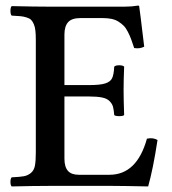

<svg xmlns="http://www.w3.org/2000/svg" viewBox="-20 -669 619 691"><path d="M22 2Q17.6 -2.4 17.6 -14.4Q17.6 -26.4 22 -30.8Q51.8 -32.2 65.7 -34.7Q79.6 -37.1 91.1 -46.4Q102.5 -55.7 105.7 -72.8Q108.9 -89.8 108.9 -121.1V-524.9Q108.9 -545.4 107.4 -558.8Q106 -572.3 101.6 -582.3Q97.2 -592.3 91.8 -597.7Q86.4 -603 75.2 -606.4Q64 -609.9 52.7 -610.8Q41.5 -611.8 22 -612.8Q17.6 -617.2 17.6 -629.9Q17.6 -642.6 22 -647Q107.9 -645 160.2 -645V0Q104 0 22 2ZM211.9 -362.8H299.8Q340.3 -362.8 358.6 -368.7Q377 -374.5 383.3 -387.2Q389.6 -399.9 391.1 -429.2Q396 -434.1 409.2 -434.1Q421.9 -434.1 426.8 -429.2Q424.8 -379.4 424.8 -344.2Q424.8 -312.5 426.8 -254.9Q422.9 -251 409.2 -251Q395 -251 391.1 -254.9Q389.6 -273.9 386.7 -284.7Q383.8 -295.4 374.5 -304.9Q365.2 -314.5 347.4 -318.1Q329.6 -321.8 299.8 -321.8H211.9V-98.1Q211.9 -68.4 224.4 -54.2Q236.8 -40 263.2 -40H374Q472.7 -40 508.8 -169.9Q530.8 -174.8 546.9 -165Q530.8 -59.6 513.2 2Q511.2 2 488 1.5Q464.8 1 433.8 0.5Q402.8 0 381.8 0H160.2V-645H428.2Q454.1 -645 477.1 -648.9Q481 -648.9 481 -646Q482.4 -639.6 499 -501Q482.9 -492.7 462.9 -496.1Q456.5 -515.6 451.9 -528.1Q447.3 -540.5 440.2 -554.4Q433.1 -568.4 425.3 -576.2Q417.5 -584 406.5 -591.1Q395.5 -598.1 381.1 -601.1Q366.7 -604 348.1 -604H270Q238.3 -604 225.1 -589.1Q211.9 -574.2 211.9 -544.9Z"/></svg>

Font: Common Serif Medium
Style: Regular
Weight: 500
Designer: Philipp H. Poll, Khaled Hosny
Foundry: Stefan Peev, Context Ltd.
Version: Version 1.026